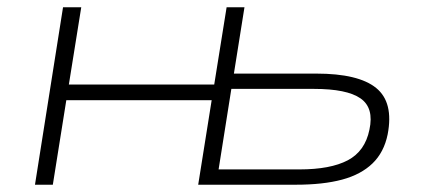

<svg xmlns="http://www.w3.org/2000/svg" viewBox="-20 -507 1163 527"><path d="M76 0 153 -487H203L169 -275H568L602 -487H651L622 -305H848Q964 -305 1012.5 -265.5Q1061 -226 1044 -138Q1034 -89 1002.5 -58.5Q971 -28 919 -14Q867 0 792 0H524L561 -232H162L125 0ZM580 -42H802Q887 -42 934.5 -67Q982 -92 994 -151Q1007 -211 969.5 -237Q932 -263 842 -263H615Z"/></svg>

Font: Nunito Sans 10pt Expanded ExtraLight
Style: Italic
Weight: 250
Width: 7
Italic angle: -9°
Designer: Vernon Adams
Foundry: Vernon Adams
Version: Version 3.101;gftools[0.9.27]